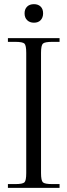

<svg xmlns="http://www.w3.org/2000/svg" viewBox="-20 -902 323 922"><path d="M143 -882Q163 -882 175 -870.5Q187 -859 187 -838Q187 -818 175.5 -805.5Q164 -793 143 -793Q123 -793 110.5 -805Q98 -817 98 -838Q98 -858 110 -870Q122 -882 143 -882ZM18 0V-18H53Q89 -18 97.5 -26.5Q106 -35 106 -71V-648Q106 -684 97.5 -692.5Q89 -701 53 -701H18V-719H266V-701H231Q195 -701 186 -692.5Q177 -684 177 -648V-71Q177 -35 186 -26.5Q195 -18 231 -18H266V0Z"/></svg>

Font: Foglihten068fMac
Style: Regular
Weight: 500
Designer: gluk (gluksza@wp.pl)
Foundry: gluk (gluksza@wp.pl)
Version: Version 0.68